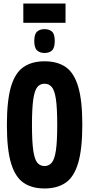

<svg xmlns="http://www.w3.org/2000/svg" viewBox="-20 -1057 504 1087"><path d="M232 10Q160 10 113 -22.5Q66 -55 42.5 -133Q19 -211 19 -349Q19 -487 42 -565.5Q65 -644 112.5 -677Q160 -710 232 -710Q305 -710 352 -677.5Q399 -645 422.5 -567Q446 -489 446 -352Q446 -213 422.5 -134Q399 -55 351.5 -22.5Q304 10 232 10ZM232 -117Q257 -117 273 -136Q289 -155 296.5 -205Q304 -255 304 -350Q304 -446 296.5 -496Q289 -546 273 -564.5Q257 -583 232 -583Q207 -583 191.5 -564.5Q176 -546 168.5 -495.5Q161 -445 161 -349Q161 -254 168.5 -204Q176 -154 191.5 -135.5Q207 -117 232 -117ZM232 -757Q206 -757 190 -771.5Q174 -786 174 -825Q174 -864 190 -878Q206 -892 232 -892Q259 -892 274.5 -878Q290 -864 290 -825Q290 -786 274.5 -771.5Q259 -757 232 -757ZM112 -928V-1037H351V-928Z"/></svg>

Font: Georama Condensed
Style: Bold
Weight: 700
Width: 3
Designer: Jean-Baptiste Levee
Foundry: Production Type
Version: Version 1.000